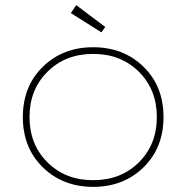

<svg xmlns="http://www.w3.org/2000/svg" viewBox="-20 -712 726 748"><path d="M256 -661 277 -692 390 -607 375 -586ZM147 -60Q69 -136 69 -256Q69 -376 147 -452Q225 -528 343 -528Q461 -528 539 -452Q617 -376 617 -256Q617 -136 539 -60Q461 16 343 16Q225 16 147 -60ZM165 -432.5Q95 -363 95 -256Q95 -149 165 -79.5Q235 -10 343 -10Q451 -10 521 -79.5Q591 -149 591 -256Q591 -363 521 -432.5Q451 -502 343 -502Q235 -502 165 -432.5Z"/></svg>

Font: Spartan MB
Style: Regular
Weight: 250
Designer: Matt Bailey
Foundry: Matt Bailey
Version: Version 1.000